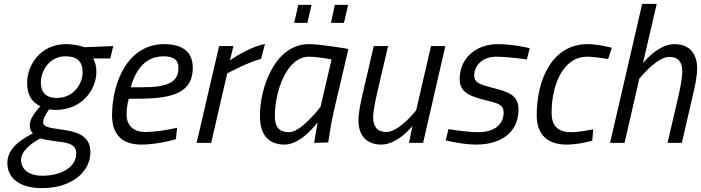

<svg xmlns="http://www.w3.org/2000/svg" viewBox="-20 -738 3622 992"><path d="M274 -232C213 -232 191 -265 191 -312C191 -371 235 -447 317 -447C382 -447 407 -418 407 -363C407 -312 366 -232 274 -232ZM276 -7C345 0 374 13 374 55C374 129 290 170 200 170C124 170 89 134 89 87C89 42 144 0 189 -23C203 -18 231 -13 276 -7ZM197 234C353 234 447 148 447 49C447 -27 397 -56 296 -69C227 -78 203 -84 203 -107C203 -133 234 -173 234 -173C234 -173 253 -170 267 -170C407 -170 478 -278 478 -367C478 -399 470 -421 461 -436H550L565 -500L417 -494C417 -494 373 -510 321 -510C192 -510 120 -405 120 -309C120 -248 144 -210 189 -189C189 -189 134 -136 134 -92C134 -72 140 -59 150 -49C92 -19 18 27 18 103C18 187 87 234 197 234Z M655 -287C683 -383 734 -447 825 -447C874 -447 902 -431 902 -387C902 -309 841 -287 710 -287H655ZM730 -56C673 -56 634 -87 634 -147C634 -170 638 -203 645 -228H696C883 -228 976 -265 976 -388C976 -474 918 -510 828 -510C641 -510 559 -314 559 -142C559 -40 614 9 710 9C800 9 889 -19 889 -19L895 -78C895 -78 804 -56 730 -56Z M1071 0 1154 -359C1154 -359 1265 -418 1329 -434L1349 -511C1261 -493 1168 -426 1168 -426L1186 -500H1112L996 0Z M1576 -445C1623 -445 1693 -431 1693 -431L1636 -186C1636 -186 1537 -55 1474 -55C1418 -55 1400 -86 1400 -139C1400 -263 1460 -445 1576 -445ZM1451 9C1538 9 1621 -106 1621 -106C1617 -85 1603 0 1603 0L1676 -2C1676 -2 1689 -97 1704 -160L1780 -485C1780 -485 1638 -510 1575 -510C1406 -510 1323 -295 1323 -139C1323 -47 1362 9 1451 9ZM1757 -620 1779 -713H1710L1690 -620ZM1568 -620 1590 -713H1521L1500 -620Z M2130 -168C2130 -168 2043 -56 1976 -56C1930 -56 1908 -84 1908 -131C1908 -165 1920 -219 1927 -251L1985 -500H1911L1852 -246C1844 -210 1832 -157 1832 -116C1832 -41 1871 9 1950 9C2035 9 2111 -87 2111 -87L2093 0H2166L2281 -500H2207Z M2717 -489C2717 -489 2632 -510 2552 -510C2440 -510 2355 -438 2355 -330C2355 -263 2403 -241 2487 -221C2555 -204 2582 -197 2582 -157C2582 -88 2526 -55 2450 -55C2389 -55 2297 -71 2297 -71L2283 -13C2283 -13 2364 9 2441 9C2562 9 2659 -49 2659 -172C2659 -245 2611 -263 2522 -285C2449 -304 2430 -315 2430 -348C2430 -400 2473 -445 2543 -445C2607 -445 2702 -431 2702 -431L2717 -489Z M3016 -510C2837 -510 2753 -334 2753 -142C2753 -45 2806 9 2908 9C2971 9 3040 -11 3040 -11L3045 -70C3045 -70 2972 -55 2933 -55C2858 -55 2830 -91 2830 -156C2830 -296 2887 -445 3014 -445C3057 -445 3122 -433 3122 -433L3141 -491C3141 -491 3073 -510 3016 -510Z M3283 -331C3283 -331 3372 -444 3438 -444C3486 -444 3505 -416 3505 -369C3505 -335 3494 -281 3487 -249L3429 0H3503L3561 -252C3570 -289 3582 -343 3582 -384C3582 -459 3544 -510 3464 -510C3379 -510 3302 -412 3302 -412L3373 -718H3298L3132 0H3207Z"/></svg>

Font: RazerF5
Style: Italic
Weight: 400
Foundry: Razer Inc.
Version: Version 2